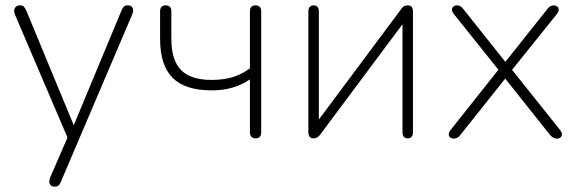

<svg xmlns="http://www.w3.org/2000/svg" viewBox="-20 -510 2160 716"><path d="M183 186Q174 186 169 181Q164 176 164 168Q164 160 167 152L236 -7V13L36 -455Q32 -465 33 -472.5Q34 -480 39.5 -485Q45 -490 55 -490Q64 -490 68.5 -485.5Q73 -481 77 -473L267 -14H243L434 -473Q438 -482 442.5 -486Q447 -490 457 -490Q467 -490 471.5 -485Q476 -480 476.5 -472.5Q477 -465 473 -456L207 168Q203 178 198 182Q193 186 183 186Z M933 6Q923 6 917.5 0Q912 -6 912 -16V-214Q883 -194 847.5 -183.5Q812 -173 770 -173Q670 -173 623.5 -220Q577 -267 577 -364V-468Q577 -479 582.5 -484.5Q588 -490 598 -490Q608 -490 613.5 -484.5Q619 -479 619 -468V-365Q619 -286 655 -249Q691 -212 769 -212Q813 -212 846.5 -222Q880 -232 912 -255V-468Q912 -490 933 -490Q943 -490 948.5 -484.5Q954 -479 954 -468V-16Q954 -6 949 0Q944 6 933 6Z M1149 6Q1144 6 1139.5 4Q1135 2 1132.5 -3.5Q1130 -9 1130 -17V-468Q1130 -479 1135.5 -484.5Q1141 -490 1150 -490Q1159 -490 1164 -484.5Q1169 -479 1169 -468V-32H1145L1476 -476Q1481 -484 1487 -487Q1493 -490 1501 -490Q1507 -490 1511 -488Q1515 -486 1517.5 -481Q1520 -476 1520 -467V-16Q1520 -6 1515 0Q1510 6 1501 6Q1491 6 1486 0Q1481 -6 1481 -16V-452H1505L1174 -8Q1169 -1 1163 2.5Q1157 6 1149 6Z M1671 7Q1665 7 1659.5 3Q1654 -1 1653.5 -8.5Q1653 -16 1661 -26L1849 -263V-237L1673 -457Q1665 -467 1665.5 -474.5Q1666 -482 1671.5 -486Q1677 -490 1683 -490Q1691 -490 1697 -486.5Q1703 -483 1708 -476L1872 -270H1857L2021 -476Q2026 -483 2032 -486.5Q2038 -490 2046 -490Q2052 -490 2057.5 -486Q2063 -482 2063.5 -474.5Q2064 -467 2056 -457L1882 -240V-259L2068 -26Q2076 -16 2075.5 -8.5Q2075 -1 2069.5 3Q2064 7 2058 7Q2050 7 2043.5 3.5Q2037 0 2031 -7L1856 -227H1872L1697 -7Q1692 0 1685.5 3.5Q1679 7 1671 7Z"/></svg>

Font: Nunito ExtraLight
Style: Regular
Weight: 200
Designer: Vernon Adams
Foundry: Vernon Adams
Version: Version 3.602;April 4, 2023;FontCreator 14.0.0.2856 64-bit